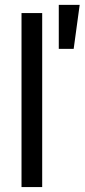

<svg xmlns="http://www.w3.org/2000/svg" viewBox="-20 -760 344 780"><path d="M151.4 0H67.4V-707H151.4ZM218.8 -740.2H303.7L279.3 -561.5H218.8Z"/></svg>

Font: WEMIX Pretendard Variable
Style: Regular
Weight: 400
Designer: Base glyphs from Inter by Rasmus Andersson; Hangeul glyphs from Noto Sans CJK(Source Han Sans) by Jang Soo-young and Kan
Foundry: Kil Hyung-jin
Version: Version 1.000;Glyphs 3.2 (3208)